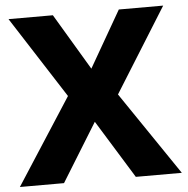

<svg xmlns="http://www.w3.org/2000/svg" viewBox="-51 -858 796 815"><g transform="rotate(-5 346.5 -450.0)"><path d="M691 -93H495L342 -341L189 -93H1L238 -460L15 -807H204L347 -567L485 -807H674L450 -448Z"/></g></svg>

Font: Noto Sans Telugu UI ExtraBold
Style: Regular
Weight: 800
Designer: Jelle Bosma - Monotype Design Team
Foundry: Monotype Imaging Inc.
Version: Version 2.005; ttfautohint (v1.8.4.7-5d5b)